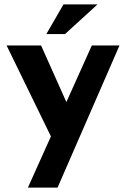

<svg xmlns="http://www.w3.org/2000/svg" viewBox="-20 -644 574 874"><path d="M107 210 398 -437H524L242 210ZM224 2 10 -437H167L332 -68ZM424 -624 276 -489H191L269 -624Z"/></svg>

Font: Reem Kufi
Style: Regular
Weight: 400
Designer: Khaled Hosny
Version: Version 1.6